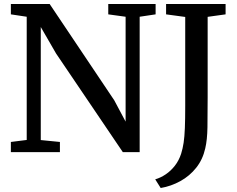

<svg xmlns="http://www.w3.org/2000/svg" viewBox="-20 -763 1190 963"><path d="M34.5 0V-51L114 -61V-679Q101 -681 87.5 -683Q74 -685 61 -687Q48 -689 34.5 -691V-743H229L553 -260L610 -153V-679L523 -691V-743H760.5V-691L680.5 -679V0H596L261 -495L184.5 -627.5V-60.5L280.5 -51V0ZM758.5 136.5Q786 128.5 811.5 111.2Q837 94 857.2 68Q877.5 42 888.5 8Q896.5 -17.5 901 -47.2Q905.5 -77 907.2 -120.8Q909 -164.5 909 -231.5V-678L813 -691V-743H1111.5V-691L1021.5 -678.5V-275Q1021.5 -188 1020.5 -124.8Q1019.5 -61.5 1009.5 -19Q997 37 964.2 78.2Q931.5 119.5 885 145.2Q838.5 171 786 180Z"/></svg>

Font: Merriweather Medium
Style: Regular
Weight: 500
Version: Version 2.100